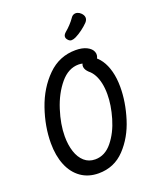

<svg xmlns="http://www.w3.org/2000/svg" viewBox="-172 -1056 963 1168"><g transform="rotate(-20 310.0 -471.5)"><path d="M49.7 -260.7Q49.7 -368.3 88.3 -480.2Q127 -592.2 202.8 -667.1Q278.5 -742 383.7 -742Q427.5 -742 456.1 -727.5Q484.7 -713 493 -690.8Q501.3 -668.5 488.5 -647Q481.7 -635.5 472.8 -632.4Q464 -629.3 454.2 -631.6Q444.5 -633.8 427.7 -640.3Q410.5 -646.8 397.8 -650.2Q385 -653.5 371.2 -653.5Q304.8 -653.5 252.8 -591.2Q200.8 -528.8 172.1 -438.5Q143.3 -348.2 143.3 -270.7Q143.3 -215.3 157.7 -171.2Q172 -127.2 200.8 -101.7Q229.5 -76.2 271 -76.2Q334.3 -76.2 380.5 -133.1Q426.7 -190 450.8 -272Q474.8 -354 474.8 -424.3Q474.8 -463.3 467.8 -495.9Q460.7 -528.5 447.3 -552.6Q434 -576.7 415 -591.5Q394.7 -610.8 392.7 -629.8Q390.7 -648.7 406.7 -663.3Q418.7 -675.2 436.1 -674.9Q453.5 -674.7 468.2 -665Q496.8 -648.3 518.2 -617Q539.7 -585.7 551.8 -540.2Q563.8 -494.8 563.8 -438.5Q563.8 -341.5 531.3 -237.2Q498.8 -132.8 430.8 -61.1Q362.7 10.7 261.8 10.7Q195.8 10.7 147.9 -23.1Q100 -56.8 74.8 -118.2Q49.7 -179.7 49.7 -260.7ZM411.7 -814.8Q434.3 -826 457 -842.9Q479.7 -859.8 497.2 -877.7Q511 -892.5 509.9 -908.2Q508.8 -923.8 494 -938Q484.5 -947.3 472.7 -950.9Q460.8 -954.5 449.4 -950.5Q438 -946.5 429.7 -933.5Q418 -916.5 401.2 -898.5Q384.5 -880.5 367 -866.2Q352.7 -853.8 351.6 -841.5Q350.5 -829.2 361.7 -817.5Q371.5 -806.5 383.8 -806.9Q396.2 -807.3 411.7 -814.8Z"/></g></svg>

Font: Monaspace Radon Var
Style: Regular
Weight: 400
Designer: Riley Cran and the Lettermatic Team
Version: Version 1.000 (Monaspace Radon Var)